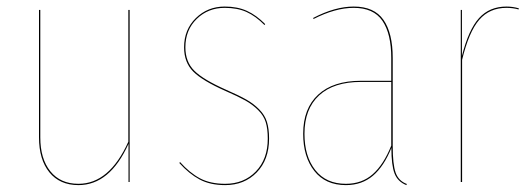

<svg xmlns="http://www.w3.org/2000/svg" viewBox="-20 -547 1598 577"><path d="M369.6 -517.1V0H366.2V-114.7Q310.1 9.3 215.8 9.3Q159.7 9.3 128.4 -29.1Q97.2 -67.4 97.2 -134.3V-517.1H101.1V-134.3Q101.1 -69.8 131.3 -32.2Q161.6 5.4 215.8 5.4Q308.6 5.4 365.7 -121.1V-517.1Z M655.3 -527.3Q693.4 -527.3 721.9 -514.4Q750.5 -501.5 776.9 -474.6L774.9 -471.7Q748.5 -498.5 720.9 -511Q693.4 -523.4 655.3 -523.4Q605.5 -523.4 571.3 -490.2Q537.1 -457 537.1 -404.8Q537.1 -361.3 564 -334.5Q590.8 -307.6 660.2 -276.9Q698.2 -260.3 720.2 -247.8Q742.2 -235.4 759 -218.3Q775.9 -201.2 782.2 -180.7Q788.6 -160.2 788.6 -130.4Q788.6 -66.9 751.5 -28.8Q714.4 9.3 656.7 9.3Q611.3 9.3 579.6 -7.8Q547.9 -24.9 519 -57.1L521 -60.1Q549.8 -27.8 580.8 -11.2Q611.8 5.4 656.7 5.4Q712.9 5.4 748.8 -31.7Q784.7 -68.8 784.7 -130.4Q784.7 -159.7 778.6 -179.7Q772.5 -199.7 755.6 -216.3Q738.8 -232.9 717.5 -244.9Q696.3 -256.8 658.2 -273.4Q588.4 -304.2 560.8 -331.8Q533.2 -359.4 533.2 -404.8Q533.2 -458 568.6 -492.7Q604 -527.3 655.3 -527.3Z M1160.2 -108.4Q1160.2 -53.2 1168.9 -28.3Q1177.7 -3.4 1202.6 5.9L1201.2 9.3Q1175.3 -1 1165.8 -25.4Q1156.2 -49.8 1156.2 -102.5Q1133.8 -46.9 1100.6 -18.8Q1067.4 9.3 1019.5 9.3Q958 9.3 924.6 -33.2Q891.1 -75.7 891.1 -145Q891.1 -221.2 936.3 -262.7Q981.4 -304.2 1064.5 -304.2H1155.8V-372.6Q1155.8 -445.8 1129.2 -484.6Q1102.5 -523.4 1043 -523.4Q987.8 -523.4 921.9 -489.7L921.4 -493.2Q986.8 -527.3 1043 -527.3Q1104.5 -527.3 1132.3 -487.5Q1160.2 -447.8 1160.2 -372.6ZM1019.5 5.4Q1067.4 5.4 1100.1 -23.4Q1132.8 -52.2 1155.8 -109.4V-300.8H1064.9Q982.9 -300.8 939 -260.3Q895 -219.7 895 -145Q895 -77.1 927.5 -35.9Q960 5.4 1019.5 5.4Z M1502 -527.3Q1521 -527.3 1539.1 -522L1538.6 -518.6Q1521.5 -523.4 1502 -523.4Q1451.2 -523.4 1420.2 -487.5Q1389.2 -451.7 1368.7 -367.2V0H1364.7V-517.1H1368.2V-378.9Q1388.2 -458 1419.7 -492.7Q1451.2 -527.3 1502 -527.3Z"/></svg>

Font: Fira Sans Compressed Four
Style: Regular
Weight: 100
Width: 1
Designer: Carrois Corporate & Edenspiekermann AG
Foundry: Carrois Corporate GbR & Edenspiekermann AG
Version: Version 4.203;PS 004.203;hotconv 1.0.88;makeotf.lib2.5.64775